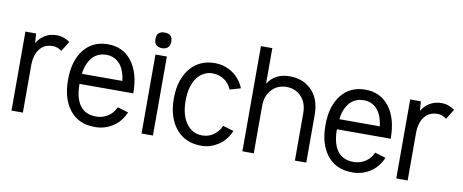

<svg xmlns="http://www.w3.org/2000/svg" viewBox="-57 -822 2562 1062"><g transform="rotate(10 1224.5 -291.0)"><path d="M288.1 -429.2 252.9 -373Q229.5 -391.1 204.1 -391.1Q178.7 -391.1 161.4 -383.3Q144 -375.5 130.9 -359.4Q103 -325.2 103 -264.2V0H39.1V-443.8H99.1L103 -391.1Q120.1 -418.9 147.5 -436.3Q174.8 -453.6 213.6 -454.1Q252.4 -454.6 288.1 -429.2Z M686 -210.9H383.8Q383.8 -92.8 450.2 -60.1Q472.7 -48.8 506.3 -48.8Q540 -48.8 569.6 -66.9Q599.1 -85 614.7 -120.1L675.8 -102.1Q652.3 -46.9 607.4 -18.8Q562.5 9.3 511 9.3Q459.5 9.3 425 -7.1Q390.6 -23.4 366.7 -53.7Q317.4 -116.2 317.4 -222.2Q317.4 -331.1 368.2 -393.6Q418 -454.1 501.5 -454.1Q585.9 -454.1 634.8 -391.6Q686 -326.7 686 -210.9ZM614.7 -268.1Q606.4 -332 577.1 -363.5Q547.9 -395 502.9 -395Q430.7 -395 400.4 -321.3Q390.6 -297.9 387.7 -268.1Z M843.3 -529.3Q843.3 -504.9 830.3 -494.6Q817.4 -484.4 798.8 -484.4Q780.3 -484.4 767.3 -494.6Q754.4 -504.9 754.4 -529.3Q754.4 -572.3 798.8 -572.3Q843.3 -572.3 843.3 -529.3ZM833.5 0H769.5V-443.8H833.5Z M1267.6 -102.1Q1244.1 -46.9 1199.7 -18.8Q1155.3 9.3 1108.6 9.3Q1062 9.3 1027.8 -5.1Q993.7 -19.5 967.8 -48.3Q941.9 -77.1 926.8 -120.6Q911.6 -164.1 911.6 -222.2Q911.6 -280.3 926.8 -323.7Q941.9 -367.2 967.8 -396.5Q1019.5 -454.1 1100.6 -454.1Q1155.3 -454.1 1199.7 -425.5Q1244.1 -397 1267.6 -341.8L1207 -324.2Q1184.1 -376.5 1132.3 -391.6Q1116.7 -396 1095.9 -396Q1075.2 -396 1052.7 -385Q1030.3 -374 1013.7 -352.3Q997.1 -330.6 987.5 -298.1Q978 -265.6 978 -222.2Q978 -178.7 987.5 -146Q997.1 -113.3 1013.7 -91.8Q1046.9 -47.9 1100.6 -47.9Q1152.3 -47.9 1188 -88.9Q1199.2 -102.5 1207 -120.1Z M1399.9 -391.1Q1439.9 -454.1 1522.9 -454.1Q1594.2 -454.1 1640.6 -411.1Q1694.8 -361.8 1694.8 -267.1V0H1630.9V-265.1Q1630.9 -327.1 1595.7 -361.3Q1564 -393.1 1515.6 -393.1Q1467.3 -393.1 1435.5 -361.3Q1399.9 -326.7 1399.9 -265.1V0H1335.9V-590.8H1399.9Z M2131.8 -210.9H1829.6Q1829.6 -92.8 1896 -60.1Q1918.5 -48.8 1952.1 -48.8Q1985.8 -48.8 2015.4 -66.9Q2044.9 -85 2060.5 -120.1L2121.6 -102.1Q2098.1 -46.9 2053.2 -18.8Q2008.3 9.3 1956.8 9.3Q1905.3 9.3 1870.8 -7.1Q1836.4 -23.4 1812.5 -53.7Q1763.2 -116.2 1763.2 -222.2Q1763.2 -331.1 1814 -393.6Q1863.8 -454.1 1947.3 -454.1Q2031.7 -454.1 2080.6 -391.6Q2131.8 -326.7 2131.8 -210.9ZM2060.5 -268.1Q2052.2 -332 2022.9 -363.5Q1993.7 -395 1948.7 -395Q1876.5 -395 1846.2 -321.3Q1836.4 -297.9 1833.5 -268.1Z M2449.2 -429.2 2414.1 -373Q2390.6 -391.1 2365.2 -391.1Q2339.8 -391.1 2322.5 -383.3Q2305.2 -375.5 2292 -359.4Q2264.2 -325.2 2264.2 -264.2V0H2200.2V-443.8H2260.3L2264.2 -391.1Q2281.2 -418.9 2308.6 -436.3Q2335.9 -453.6 2374.8 -454.1Q2413.6 -454.6 2449.2 -429.2Z"/></g></svg>

Font: Meera
Style: Regular
Weight: 400
Designer: Hussain KH and Suresh P for Swathanthra Malayalam Computing (SMC)
Version: 7.0.0+20160512